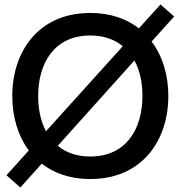

<svg xmlns="http://www.w3.org/2000/svg" viewBox="-20 -790 809 860"><path d="M384 12C615 12 734 -159 734 -360C734 -452 709 -538 659 -604L760 -716L699 -770L602 -663C547 -706 474 -732 384 -732C154 -732 35 -561 35 -360C35 -268 60 -182 109 -116L9 -5L71 50L167 -57C222 -14 295 12 384 12ZM384 -89C323 -89 275 -107 239 -137L582 -519C607 -474 618 -419 618 -360C618 -213 546 -89 384 -89ZM151 -360C151 -507 223 -631 384 -631C445 -631 494 -613 530 -583L186 -202C162 -247 151 -301 151 -360Z"/></svg>

Font: Aspekta 500
Style: Regular
Weight: 500
Designer: Ivo Dolenc
Version: Version 2.100